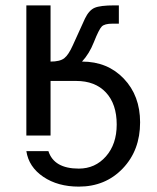

<svg xmlns="http://www.w3.org/2000/svg" viewBox="-20 -504 583 714"><path d="M501 -49Q501 55 436.5 122.5Q372 190 273 190Q195 190 141 153.5Q87 117 78 58H160Q181 123 273 123Q334 123 374 77.5Q414 32 414 -41Q414 -117 374 -160Q334 -203 263 -203H168V0H78V-484H168V-275Q203 -275 219 -287.5Q235 -300 251 -336L296 -435Q311 -466 332 -475Q353 -484 405 -484H422V-416H398Q369 -416 358.5 -405.5Q348 -395 329 -347Q312 -304 285 -275Q380 -275 440.5 -211.5Q501 -148 501 -49Z"/></svg>

Font: Play
Style: Regular
Weight: 400
Designer: Jonas Hecksher
Foundry: Jonas Hecksher, Playtypeª, e-types AS
Version: Version 1.002